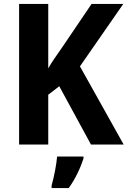

<svg xmlns="http://www.w3.org/2000/svg" viewBox="-20 -734 648 975"><path d="M608 0 386 -397 606 -714H445L294 -491C268 -454 243 -419 225 -387V-714H77V0H225V-253L281 -296L442 0ZM404 71V61H270C267 101 253 171 242 208V221H329C363 174 388 120 404 71Z"/></svg>

Font: Noto Sans Devanagari SemiCondensed
Style: Bold
Weight: 700
Width: 4
Designer: Jelle Bosma - Monotype Design Team
Foundry: Monotype Imaging Inc.
Version: Version 2.004